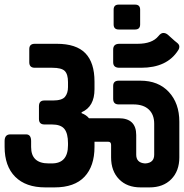

<svg xmlns="http://www.w3.org/2000/svg" viewBox="-99 -813 798 833"><path d="M416 -463H510Q588 -463 633.5 -414Q679 -365 679 -285V-130Q679 -71 644 -35.5Q609 0 550 0H511Q452 0 417.5 -35.5Q383 -71 383 -130V-184Q383 -198 371 -198H311V-176Q311 -92 267.5 -46Q224 0 138 0H97Q13 0 -33 -46Q-79 -92 -79 -176V-201Q-79 -230 -54 -230H14Q36 -230 36 -201V-175Q36 -104 112 -104H126Q196 -104 196 -183V-192Q196 -234 180.5 -253.5Q165 -273 126 -273H94Q70 -273 70 -297V-352Q70 -377 93 -377H130Q170 -377 183 -393Q196 -409 196 -435V-457Q196 -491 182 -505Q168 -519 128 -519H52Q28 -519 28 -543V-600Q28 -623 52 -623H147Q232 -623 271.5 -582Q311 -541 311 -459V-426Q311 -350 255 -326V-322Q276 -314 287 -300H416Q492 -300 492 -227V-142Q492 -107 529 -104H533Q570 -107 570 -142V-276Q570 -316 546.5 -338Q523 -360 480 -360H416Q392 -360 392 -384V-440Q392 -463 416 -463ZM513 -519H419Q392 -519 392 -543V-598Q392 -623 419 -623H498Q561 -623 588 -656Q599 -670 609.5 -670Q620 -670 629 -662.5Q638 -655 648 -645.5Q658 -636 668.5 -628Q679 -620 679 -611Q679 -602 674 -595Q626 -519 513 -519ZM487 -685H416Q394 -685 394 -707V-771Q394 -793 416 -793H487Q509 -793 509 -771V-707Q509 -685 487 -685Z"/></svg>

Font: RajdhaniMono
Style: Bold
Weight: 700
Monospace: yes
Designer: Satya Rajpurohit, Jyotish Sonowal
Foundry: Indian Type Foundry
Version: Version 1.201;PS 1.0;hotconv 1.0.78;makeotf.lib2.5.61930; tt